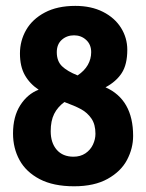

<svg xmlns="http://www.w3.org/2000/svg" viewBox="-20 -635 505 662"><path d="M24.9 -174.8Q24.9 -232.9 49.8 -272Q74.7 -311 113.3 -325.7Q82.5 -346.2 65.7 -376Q48.8 -405.8 48.8 -450.7Q48.8 -494.6 70.3 -532Q91.8 -569.3 134.8 -592Q177.7 -614.7 239.7 -614.7Q294.4 -614.7 335 -594.2Q375.5 -573.7 397.2 -539.1Q418.9 -504.4 418.9 -463.4Q418.9 -412.6 399.7 -383.1Q380.4 -353.5 343.8 -334Q439 -291.5 439 -166.5Q439 -123.5 418 -83.7Q397 -43.9 351.1 -18.3Q305.2 7.3 235.4 7.3Q164.1 7.3 116.9 -17.3Q69.8 -42 47.4 -83Q24.9 -124 24.9 -174.8ZM294.4 -455.1Q294.4 -481.4 277.1 -497.3Q259.8 -513.2 235.4 -513.2Q210.4 -513.2 193.1 -497.8Q175.8 -482.4 175.8 -455.1Q175.8 -424.3 193.8 -406.7Q211.9 -389.2 247.6 -375Q271 -390.6 282.7 -411.1Q294.4 -431.6 294.4 -455.1ZM309.1 -173.8Q309.1 -206.1 295.2 -226.3Q281.2 -246.6 259.8 -258.3Q238.3 -270 202.1 -283.2Q178.7 -266.1 166.7 -242.2Q154.8 -218.3 154.8 -182.6Q154.8 -142.6 175.5 -118.7Q196.3 -94.7 233.4 -94.7Q257.3 -94.7 274.7 -106.4Q292 -118.2 300.5 -136.5Q309.1 -154.8 309.1 -173.8Z"/></svg>

Font: Jaldi
Style: Bold
Weight: 400
Designer: Pablo Cosgaya and Nicolas Silva
Foundry: Omnibus-Type
Version: Version 1.007